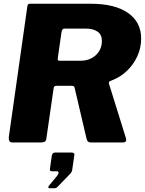

<svg xmlns="http://www.w3.org/2000/svg" viewBox="-20 -762 775 1027"><path d="M653 -25Q661 0 637 0H466Q456 0 450.5 -5Q445 -10 442 -24L379 -293Q378 -298 374.5 -300.5Q371 -303 363 -303H281Q269 -303 267 -291L228 -21Q226 -7 218.5 -3.5Q211 0 196 0H47Q34 0 30 -8Q26 -16 27 -28L126 -726Q128 -736 130.5 -739Q133 -742 142 -742H465Q594 -742 664.5 -693Q735 -644 735 -556Q735 -506 715 -462Q695 -418 660 -384Q625 -350 578 -332Q566 -328 563.5 -323.5Q561 -319 563 -314L653 -25ZM410 -437Q445 -437 471 -451.5Q497 -466 511 -489.5Q525 -513 525 -543Q525 -577 501.5 -593Q478 -609 440 -609H324Q312 -609 309 -590L289 -451Q288 -442 290.5 -439.5Q293 -437 299 -437H410ZM244 245Q239 245 238.5 240Q238 235 243 230L286 178Q294 167 293 160.5Q292 154 285 154H258Q250 154 248 150Q246 146 248 135L257 71Q260 54 274 54H363Q379 54 378 66L366 148Q364 159 355 168L298 227Q291 234 285.5 239.5Q280 245 270 245Z"/></svg>

Font: Libre Franklin ExtraBold
Style: Italic
Weight: 800
Italic angle: -8°
Designer: Pablo Impallari, Rodrigo Fuenzalida, Nhung Nguyen
Foundry: Impallari Type
Version: Version 3.000